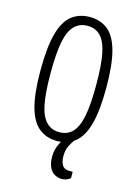

<svg xmlns="http://www.w3.org/2000/svg" viewBox="-109 -599 590 823"><g transform="rotate(15 186.0 -187.0)"><path d="M186 12Q139 12 106 -14.5Q73 -41 56.5 -101Q40 -161 40 -263Q40 -365 56.5 -425.5Q73 -486 106 -512Q139 -538 186 -538Q233 -538 266 -512Q299 -486 315.5 -425.5Q332 -365 332 -263Q332 -161 315.5 -101Q299 -41 266 -14.5Q233 12 186 12ZM186 -27Q222 -27 244.5 -50.5Q267 -74 277 -125Q287 -176 287 -258V-268Q287 -351 277 -401.5Q267 -452 244.5 -475.5Q222 -499 186 -499Q151 -499 128 -475.5Q105 -452 95 -401.5Q85 -351 85 -268V-258Q85 -176 95 -125Q105 -74 128 -50.5Q151 -27 186 -27ZM248 164Q232 164 217 156Q202 148 193 129.5Q184 111 184 82Q184 53 195 29Q206 5 220 -12H257V-8Q250 2 240 20.5Q230 39 230 68Q230 91 239 106.5Q248 122 271 122H286V150Q277 158 266.5 161Q256 164 248 164Z"/></g></svg>

Font: Archivo ExtraCondensed Thin
Style: Regular
Weight: 250
Width: 2
Designer: Hector Gatti
Foundry: Omnibus-Type
Version: Version 2.001